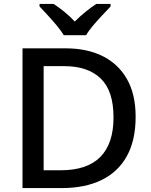

<svg xmlns="http://www.w3.org/2000/svg" viewBox="-20 -961 773 981"><path d="M673 -364Q673 -244 628 -163Q583 -82 498.5 -41Q414 0 295 0H95V-714H316Q425 -714 505 -674Q585 -634 629 -556.5Q673 -479 673 -364ZM560 -361Q560 -497 494.5 -560Q429 -623 309 -623H203V-91H290Q425 -91 492.5 -159Q560 -227 560 -361ZM306 -781Q292 -804 270 -830.5Q248 -857 224 -883Q200 -909 182 -928V-941H254Q280 -924 308.5 -901Q337 -878 362 -851Q389 -878 417.5 -901Q446 -924 472 -941H545V-928Q527 -909 502.5 -883Q478 -857 455.5 -830.5Q433 -804 420 -781Z"/></svg>

Font: Noto Sans Cham Medium
Style: Regular
Weight: 500
Version: Version 2.002